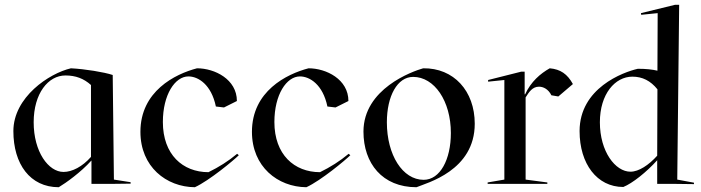

<svg xmlns="http://www.w3.org/2000/svg" viewBox="-20 -770 2936 804"><path d="M36 -221C36 -83 106 14 226 14C256 -4 318 -48 363 -98V0H447L527 -1V-7L457 -18L452 -456C416 -468 336 -481 277 -484C186 -463 36 -363 36 -221ZM121 -258C121 -379 182 -454 254 -454C297 -454 331 -441 361 -414V-113C325 -72 282 -50 246 -50C183 -50 121 -134 121 -258Z M884 -324 918 -320 972 -347C972 -438 879 -484 805 -484C713 -460 568 -388 568 -218C568 -72 676 13 796 14C857 -14 960 -100 980 -120L973 -126C936 -95 896 -70 853 -49C745 -49 662 -123 662 -259C662 -374 713 -450 769 -450C810 -450 865 -416 884 -324Z M1351 -324 1385 -320 1439 -347C1439 -438 1346 -484 1272 -484C1180 -460 1035 -388 1035 -218C1035 -72 1143 13 1263 14C1324 -14 1427 -100 1447 -120L1440 -126C1403 -95 1363 -70 1320 -49C1212 -49 1129 -123 1129 -259C1129 -374 1180 -450 1236 -450C1277 -450 1332 -416 1351 -324Z M1724 14C1767 -4 1968 -55 1968 -252C1968 -389 1880 -486 1752 -484C1706 -471 1502 -398 1502 -219C1502 -86 1581 14 1724 14ZM1754 -17C1666 -17 1600 -121 1600 -258C1600 -368 1644 -448 1710 -448C1799 -448 1868 -347 1868 -213C1868 -102 1823 -17 1754 -17Z M2237 -407C2255 -407 2276 -397 2289 -371L2318 -366L2379 -418C2356 -460 2327 -480 2282 -484C2243 -462 2203 -428 2179 -375H2177V-470H2163L2024 -435V-428L2092 -435V-18L2022 -6V0H2272V-6L2181 -18V-362C2195 -384 2209 -407 2237 -407Z M2732 0H2806L2886 1V-5L2816 -18L2824 -750H2807L2664 -715L2665 -708L2734 -715L2733 -474C2712 -479 2685 -482 2651 -482C2589 -468 2407 -401 2407 -221C2407 -84 2480 13 2590 13C2628 -2 2688 -50 2732 -99ZM2492 -258C2492 -377 2556 -449 2628 -449C2670 -449 2704 -432 2733 -396L2732 -118C2697 -79 2655 -51 2620 -51C2557 -51 2492 -135 2492 -258Z"/></svg>

Font: Mazius Display
Style: Regular
Weight: 400
Designer: Alberto Casagrande & Collletttivo
Foundry: Collletttivo
Version: Version 2.000;Glyphs 3.2 (3217)